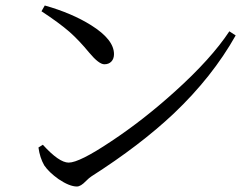

<svg xmlns="http://www.w3.org/2000/svg" viewBox="-20 -703 898 699"><path d="M260 -24Q233 -24 193 -51Q158 -76 141 -101Q125 -129 120 -166L136 -176Q195 -111 230 -111Q269 -111 384 -188Q502 -266 617 -370Q749 -489 815 -589L838 -574Q753 -423 613 -290Q490 -174 313 -61Q305 -56 293 -44Q274 -24 260 -24ZM360 -469Q340 -469 305 -511Q268 -556 233 -587Q195 -620 131 -662L143 -683Q242 -655 312 -611Q395 -559 395 -506Q395 -489 385.5 -479Q376 -469 360 -469Z"/></svg>

Font: Cactus Classical Serif
Style: Regular
Weight: 400
Designer: Henry Chan (via Glyphwiki)、田海東、宇文滿月
Foundry: Moonlit Owen
Version: Version 1.000